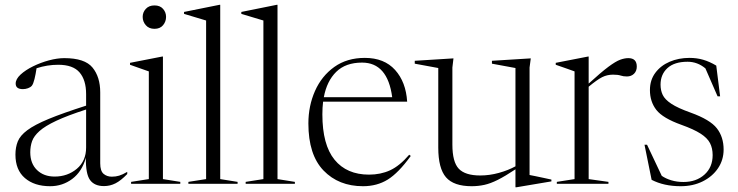

<svg xmlns="http://www.w3.org/2000/svg" viewBox="-20 -762 3060 796"><path d="M411 9.5Q371.5 9.5 353.2 -15.8Q335 -41 336 -108Q320 -50.5 279.5 -20.2Q239 10 188 10Q122.5 10 83.2 -23.8Q44 -57.5 44 -121Q44 -151.5 53.8 -175.8Q63.5 -200 93.2 -222.2Q123 -244.5 181.5 -268.8Q240 -293 337 -324V-372Q337 -430 309.8 -461.8Q282.5 -493.5 221.5 -493.5Q175.5 -493.5 131.5 -479Q128 -454.5 123 -434.2Q118 -414 112 -406.5Q106.5 -400 96 -396.2Q85.5 -392.5 75 -392.5Q45 -392.5 45 -415.5Q45 -434 65.2 -452.8Q85.5 -471.5 117 -487Q148.5 -502.5 183 -511.8Q217.5 -521 246.5 -521Q331.5 -521 363.5 -482Q395.5 -443 395.5 -379V-85Q395.5 -53 409.5 -41.2Q423.5 -29.5 443.5 -29.5Q460 -29.5 474 -33.8Q488 -38 507.5 -49.5V-40.5Q481.5 -13.5 459 -2Q436.5 9.5 411 9.5ZM105.5 -130.5Q105.5 -84 133.5 -57Q161.5 -30 206.5 -30Q260 -30 298.5 -62.2Q337 -94.5 337 -150.5V-308Q259.5 -283 213.2 -261.2Q167 -239.5 143.8 -218.8Q120.5 -198 113 -176.8Q105.5 -155.5 105.5 -130.5Z M620.5 -642.5Q597.5 -642.5 584.5 -657.5Q571.5 -672.5 571.5 -692Q571.5 -711 584.5 -725.2Q597.5 -739.5 620.5 -739.5Q643.5 -739.5 656 -725.2Q668.5 -711 668.5 -692Q668.5 -672.5 656 -657.5Q643.5 -642.5 620.5 -642.5ZM655.5 -527.5V-19.5L727.5 -8V0H523.5V-8L597 -19.5V-466Q588.5 -469 565 -477.2Q541.5 -485.5 519 -493.5V-501.5L652 -527.5Z M893 -19.5 965 -8V0H761V-8L834.5 -19.5V-677Q824.5 -680 798.5 -687.8Q772.5 -695.5 743 -704.5V-712.5L889.5 -742H893Z M1130.5 -19.5 1202.5 -8V0H998.5V-8L1072 -19.5V-677Q1062 -680 1036 -687.8Q1010 -695.5 980.5 -704.5V-712.5L1127 -742H1130.5Z M1492.5 -522Q1573 -522 1618 -472Q1663 -422 1668 -340.5H1319.5Q1316.5 -316 1316.5 -288Q1316.5 -161.5 1367 -99.8Q1417.5 -38 1510 -38Q1558 -38 1597.2 -56Q1636.5 -74 1676.5 -120.5L1683 -115.5Q1632 -45 1587.5 -17.5Q1543 10 1485 10Q1384 10 1321.2 -55.2Q1258.5 -120.5 1258.5 -250Q1258.5 -323 1286 -385Q1313.5 -447 1366 -484.5Q1418.5 -522 1492.5 -522ZM1481 -502.5Q1413 -502.5 1374 -464.2Q1335 -426 1322.5 -359H1606Q1587 -502.5 1481 -502.5Z M1855.5 -162.5Q1855.5 -90.5 1882 -62.5Q1908.5 -34.5 1971 -34.5Q2009.5 -34.5 2048.2 -45.2Q2087 -56 2117 -72.5V-480L2019.5 -498V-510L2180.5 -520L2175.5 -482V-36.5Q2181.5 -35.5 2199.2 -31.8Q2217 -28 2236.2 -24Q2255.5 -20 2266 -17.5V-10L2120.5 14.5H2117V-60Q2074 -31.5 2043.5 -16.2Q2013 -1 1987.8 4.5Q1962.5 10 1935.5 10Q1861 10 1829 -27Q1797 -64 1797 -150V-480L1699.5 -498V-510L1860 -520L1855.5 -482Z M2585 -521Q2620 -521 2620 -486Q2620 -467.5 2608.5 -456.2Q2597 -445 2579 -445Q2564 -445 2553 -448.8Q2542 -452.5 2521.5 -452.5Q2497 -452.5 2476.2 -442Q2455.5 -431.5 2420.5 -402.5V-19.5L2502.5 -8V0H2288.5V-8L2362 -19.5V-466Q2352.5 -470 2332 -476.8Q2311.5 -483.5 2284 -493.5V-501.5L2417.5 -527.5H2420.5V-415.5Q2472 -462.5 2502.2 -485Q2532.5 -507.5 2550.8 -514.2Q2569 -521 2585 -521Z M2838.5 -522Q2869 -522 2895.5 -514.2Q2922 -506.5 2949.5 -490L2965.5 -362.5H2955L2904.5 -478.5Q2871.5 -506 2830.5 -506Q2776 -506 2747.2 -479.8Q2718.5 -453.5 2718.5 -411Q2718.5 -387.5 2727.5 -368.5Q2736.5 -349.5 2763.2 -331.8Q2790 -314 2843.5 -295Q2924 -266 2952 -230Q2980 -194 2980 -142Q2980 -99 2956.8 -64.5Q2933.5 -30 2893.2 -10Q2853 10 2802 10Q2732.5 10 2681.5 -16.5L2652 -162H2662.5L2723.5 -33Q2740 -21.5 2763.2 -14.5Q2786.5 -7.5 2813.5 -7.5Q2866.5 -7.5 2900.5 -38Q2934.5 -68.5 2934.5 -119Q2934.5 -147.5 2923.5 -168.8Q2912.5 -190 2884.5 -208Q2856.5 -226 2805 -244.5Q2728 -272 2701.2 -306.2Q2674.5 -340.5 2674.5 -388.5Q2674.5 -430 2696.8 -460Q2719 -490 2756.2 -506Q2793.5 -522 2838.5 -522Z"/></svg>

Font: Newsreader 72pt Light
Style: Regular
Weight: 300
Designer: Hugues Gentile
Foundry: Production Type
Version: Version 1.003; ttfautohint (v1.8.3)